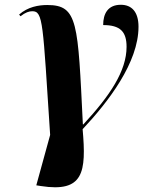

<svg xmlns="http://www.w3.org/2000/svg" viewBox="-20 -564 607 804"><path d="M151 215C330 243 342 158 326 -23C434 -138 560 -302 560 -452C560 -516 530 -544 486 -544C432 -544 412 -507 412 -459C483 -459 510 -432 510 -368C510 -267 441 -164 329 -43H327C306 -469 307 -543 178 -543C141 -543 96 -535 60 -503L66 -496C86 -512 102 -517 115 -517C161 -517 159 -471 190 1L132 212Z"/></svg>

Font: Noto Serif Display
Style: Bold Italic
Weight: 700
Italic angle: -12°
Designer: Monotype Design Team
Foundry: Monotype Imaging Inc.
Version: Version 2.009